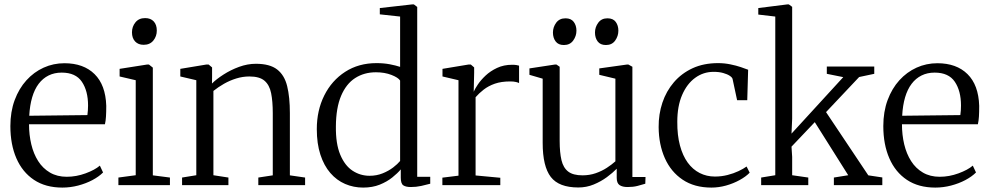

<svg xmlns="http://www.w3.org/2000/svg" viewBox="-20 -839 4484 870"><path d="M262.5 11Q186.5 11 134 -24Q81.5 -59 54.2 -121.8Q27 -184.5 27 -267.5Q27 -333 46.5 -385.5Q66 -438 99.8 -475.2Q133.5 -512.5 177.8 -532.5Q222 -552.5 272 -552.5Q358.5 -552.5 408.5 -503.2Q458.5 -454 461.5 -359.5Q461.5 -330.5 460.2 -310.8Q459 -291 455.5 -276H111.5Q111.5 -228 121.8 -185Q132 -142 153 -109Q174 -76 206.5 -57Q239 -38 282.5 -38Q325.5 -38 367.8 -53.5Q410 -69 432.5 -88.5L447 -57.5Q428 -38.5 398.8 -23Q369.5 -7.5 334 1.8Q298.5 11 262.5 11ZM112.5 -314.5 376 -317.5Q377.5 -326.5 378.2 -339Q379 -351.5 379 -361Q379 -427 351 -468.5Q323 -510 259.5 -510Q226.5 -510 200.2 -497Q174 -484 155.2 -459.2Q136.5 -434.5 125.8 -398Q115 -361.5 112.5 -314.5Z M516.5 0V-34.5L595 -45V-475.5L522 -492.5V-527L646 -546.5H655L672.5 -532.5V-44.5L750 -34.5V0ZM630.5 -636Q606.5 -636 592.2 -651.2Q578 -666.5 578 -692.5Q578 -718.5 593.8 -737.8Q609.5 -757 637 -757H638Q662.5 -757 676.5 -742Q690.5 -727 690.5 -700.5Q690.5 -674.5 674.8 -655.2Q659 -636 631.5 -636Z M869.5 -45V-475.5L797 -492.5V-527L914.5 -546.5H925.5L941 -533.5V-491L940.5 -460.5Q960.5 -480.5 992.8 -501.2Q1025 -522 1063.2 -536Q1101.5 -550 1139.5 -550Q1202.5 -550 1235.8 -524.2Q1269 -498.5 1281.2 -448.8Q1293.5 -399 1293.5 -326.5V-44.5L1362.5 -34.5V0H1150.5V-34.5L1216 -44.5V-326Q1216 -380 1208.5 -417Q1201 -454 1178.5 -473.2Q1156 -492.5 1110 -492.5Q1080 -492.5 1050.8 -483.5Q1021.5 -474.5 995.2 -459.5Q969 -444.5 947 -427V-45L1015 -34.5V0H805V-34.5Z M1625.5 11Q1582 11 1543.8 -5.5Q1505.5 -22 1476.8 -55.2Q1448 -88.5 1431.8 -138.2Q1415.5 -188 1415.5 -254Q1415.5 -338.5 1449.2 -406.2Q1483 -474 1544 -513.5Q1605 -553 1686 -553Q1718.5 -553 1746 -547.8Q1773.5 -542.5 1793 -536V-764L1701 -774V-802.5L1847 -819H1855.5L1870.5 -807.5V-38H1929.5V-6.5Q1911.5 -1.5 1888.8 3.5Q1866 8.5 1841.5 8.5Q1819 8.5 1807.5 0.8Q1796 -7 1796 -34V-71.5Q1781.5 -54 1757.5 -34.8Q1733.5 -15.5 1700.5 -2.2Q1667.5 11 1625.5 11ZM1654.5 -42.5Q1686.5 -42.5 1713.8 -53.5Q1741 -64.5 1761.5 -80.2Q1782 -96 1793 -109.5V-474Q1784.5 -487.5 1753.8 -499.5Q1723 -511.5 1683.5 -511.5Q1630 -511.5 1589.2 -485.2Q1548.5 -459 1525.5 -404.5Q1502.5 -350 1502 -266Q1501 -187.5 1521.8 -138Q1542.5 -88.5 1577.5 -65.5Q1612.5 -42.5 1654.5 -42.5Z M1984.5 0V-34L2057.5 -43V-475.5L1985 -492.5V-527L2102.5 -546.5H2113.5L2128.5 -533.5V-509.5L2126.5 -423L2128 -426.5Q2132.5 -437 2145.5 -456.5Q2158.5 -476 2180.2 -496.5Q2202 -517 2232.2 -531.2Q2262.5 -545.5 2300.5 -545.5Q2313 -545.5 2320.2 -544.2Q2327.5 -543 2332 -541.5V-462.5Q2328.5 -465 2317.8 -467.5Q2307 -470 2291.5 -470Q2251.5 -470 2222.2 -459.8Q2193 -449.5 2171.8 -433Q2150.5 -416.5 2135 -398.5V-44L2247 -33.5V0Z M2823.5 8.5Q2800.5 8.5 2787.5 -0.2Q2774.5 -9 2774.5 -33V-74.5Q2756.5 -56 2729.8 -36.2Q2703 -16.5 2670.2 -3Q2637.5 10.5 2600.5 10.5Q2512.5 10.5 2475.8 -37.2Q2439 -85 2439 -191.5V-482.5L2379 -500V-529L2494 -546.5H2501.5L2516 -536.5V-200.5Q2516 -148 2524.2 -113.2Q2532.5 -78.5 2554.8 -61.5Q2577 -44.5 2619.5 -44.5Q2651.5 -44.5 2679.5 -54.2Q2707.5 -64 2730 -78.8Q2752.5 -93.5 2768.5 -108V-482.5L2695.5 -500V-529L2820.5 -546.5H2827.5L2845.5 -536.5V-37H2905L2904 -6.5Q2888 -1.5 2868.5 3.5Q2849 8.5 2823.5 8.5ZM2534.5 -635Q2510 -635 2497.8 -651.2Q2485.5 -667.5 2485.5 -691.5Q2485.5 -716 2500.2 -736Q2515 -756 2542 -756H2543Q2567.5 -756 2579.8 -739.8Q2592 -723.5 2592 -700Q2592 -675.5 2577.2 -655.2Q2562.5 -635 2535.5 -635ZM2725 -635Q2700.5 -635 2688.2 -651.2Q2676 -667.5 2676 -691.5Q2676 -716 2690.8 -736Q2705.5 -756 2732 -756H2733Q2758 -756 2770 -739.8Q2782 -723.5 2782 -700Q2782 -675.5 2767.5 -655.2Q2753 -635 2726 -635Z M3203.5 11Q3126.5 11 3073.2 -24.8Q3020 -60.5 2992.5 -122.5Q2965 -184.5 2964.5 -263Q2964 -321.5 2981.5 -373.8Q2999 -426 3033.5 -466.2Q3068 -506.5 3118.2 -529.8Q3168.5 -553 3234 -553Q3262 -553 3289 -547.5Q3316 -542 3337.2 -534.8Q3358.5 -527.5 3370 -523L3366 -385H3320L3299.5 -481Q3298 -488 3286.8 -495.5Q3275.5 -503 3257 -508.2Q3238.5 -513.5 3213.5 -513.5Q3167 -513.5 3129.8 -486.2Q3092.5 -459 3070.8 -408.5Q3049 -358 3049 -287.5Q3048.5 -226.5 3061 -180Q3073.5 -133.5 3096.2 -102.2Q3119 -71 3150.5 -55Q3182 -39 3219.5 -39Q3249 -39 3276.5 -46Q3304 -53 3326.2 -63.5Q3348.5 -74 3363 -84.5L3377 -56.5Q3359.5 -38.5 3331.2 -23Q3303 -7.5 3269.8 1.8Q3236.5 11 3203.5 11Z M3429 0V-34.5L3493 -45V-764L3416 -773V-802.5L3547 -819H3554.5L3569.5 -808V-301L3566.5 -233.5L3801 -489.5L3726.5 -504.5V-537.5H3941.5V-504.5L3873 -490L3723 -331L3914.5 -44.5L3978 -35V0H3758.5V-34.5L3823.5 -45L3672 -285.5L3566.5 -174.5L3569.5 -128V-45L3642.5 -34.5V0Z M4218 11Q4142 11 4089.5 -24Q4037 -59 4009.8 -121.8Q3982.5 -184.5 3982.5 -267.5Q3982.5 -333 4002 -385.5Q4021.5 -438 4055.2 -475.2Q4089 -512.5 4133.2 -532.5Q4177.5 -552.5 4227.5 -552.5Q4314 -552.5 4364 -503.2Q4414 -454 4417 -359.5Q4417 -330.5 4415.8 -310.8Q4414.5 -291 4411 -276H4067Q4067 -228 4077.2 -185Q4087.5 -142 4108.5 -109Q4129.5 -76 4162 -57Q4194.5 -38 4238 -38Q4281 -38 4323.2 -53.5Q4365.5 -69 4388 -88.5L4402.5 -57.5Q4383.5 -38.5 4354.2 -23Q4325 -7.5 4289.5 1.8Q4254 11 4218 11ZM4068 -314.5 4331.5 -317.5Q4333 -326.5 4333.8 -339Q4334.5 -351.5 4334.5 -361Q4334.5 -427 4306.5 -468.5Q4278.5 -510 4215 -510Q4182 -510 4155.8 -497Q4129.5 -484 4110.8 -459.2Q4092 -434.5 4081.2 -398Q4070.5 -361.5 4068 -314.5Z"/></svg>

Font: Merriweather 60pt Light
Style: Regular
Weight: 300
Version: Version 2.100